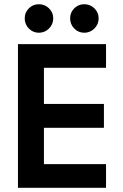

<svg xmlns="http://www.w3.org/2000/svg" viewBox="-20 -889 581 909"><path d="M65 0V-680H482V-568H188V-397H472V-284H188V-112H482V0ZM379 -734Q351 -734 331.5 -754Q312 -774 312 -802Q312 -830 331.5 -849.5Q351 -869 379 -869Q407 -869 427 -849.5Q447 -830 447 -802Q447 -774 427 -754Q407 -734 379 -734ZM164 -734Q136 -734 116.5 -754Q97 -774 97 -802Q97 -830 116.5 -849.5Q136 -869 164 -869Q192 -869 212 -849.5Q232 -830 232 -802Q232 -774 212 -754Q192 -734 164 -734Z"/></svg>

Font: Teachers SemiBold
Style: Regular
Weight: 600
Version: Version 1.001